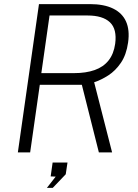

<svg xmlns="http://www.w3.org/2000/svg" viewBox="-20 -743 675 936"><path d="M67 0 170 -723H418Q487 -723 531.5 -701.2Q576 -679.5 594.5 -638Q613 -596.5 604.5 -536Q596 -476 569.5 -437Q543 -398 508 -375.5Q473 -353 439 -342L526.5 0H462L379 -329.5H174L127 0ZM181.5 -386.5H341Q399 -386.5 441.5 -401.5Q484 -416.5 509.2 -448.2Q534.5 -480 541.5 -529.5Q551 -601 516 -634.2Q481 -667.5 406.5 -667.5H221.5ZM208.5 173 251.5 118 227 117 236.5 49.5H309L300.5 106.5L237 173Z"/></svg>

Font: Public Sans Thin ExtraLight
Style: Italic
Weight: 250
Italic angle: -8°
Version: Version 2.001